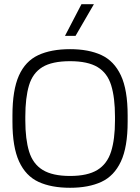

<svg xmlns="http://www.w3.org/2000/svg" viewBox="-20 -879 664 910"><path d="M312 11Q223 11 162.5 -17Q102 -45 70.5 -113.5Q39 -182 39 -302V-332Q39 -452 69.5 -520.5Q100 -589 161 -617.5Q222 -646 312 -646Q400 -646 460.5 -618Q521 -590 553 -521.5Q585 -453 585 -332V-302Q585 -182 553 -113.5Q521 -45 460.5 -17Q400 11 312 11ZM312 -45Q395 -45 441.5 -73.5Q488 -102 506.5 -160.5Q525 -219 525 -308V-326Q525 -416 507 -474.5Q489 -533 442.5 -561Q396 -589 312 -589Q227 -589 181 -561Q135 -533 117.5 -474.5Q100 -416 100 -326V-308Q100 -219 118 -160.5Q136 -102 182.5 -73.5Q229 -45 312 -45ZM288 -709 366 -859H425L338 -709Z"/></svg>

Font: Matangi
Style: Regular
Weight: 400
Designer: Prashant Pant
Foundry: The Graphic Ant
Version: Version 3.002